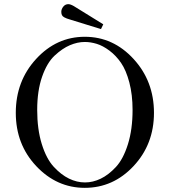

<svg xmlns="http://www.w3.org/2000/svg" viewBox="-20 -882 817 924"><path d="M275 -825Q275 -838 284.5 -850Q294 -862 309 -862Q319 -862 335.5 -852.5Q352 -843 477 -765L466 -742Q459 -744 317 -788Q305 -792 301.5 -793Q298 -794 289.5 -798.5Q281 -803 278 -809.5Q275 -816 275 -825ZM56 -339Q56 -492 154 -598.5Q252 -705 388 -705Q525 -705 623 -598Q721 -491 721 -339Q721 -188 623 -83Q525 22 388 22Q253 22 154.5 -82.5Q56 -187 56 -339ZM159 -353Q159 -260 181 -189Q203 -118 238.5 -79.5Q274 -41 312 -22.5Q350 -4 389 -4Q427 -4 464.5 -22Q502 -40 537.5 -78Q573 -116 595.5 -187.5Q618 -259 618 -353Q618 -426 602.5 -485Q587 -544 562.5 -579.5Q538 -615 506.5 -638.5Q475 -662 445.5 -671Q416 -680 388 -680Q353 -680 316.5 -664.5Q280 -649 243 -614.5Q206 -580 182.5 -512.5Q159 -445 159 -353Z"/></svg>

Font: CMU Serif
Style: Roman
Weight: 500
Version: Version 0.7.0